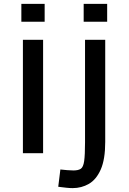

<svg xmlns="http://www.w3.org/2000/svg" viewBox="-20 -789 662 989"><path d="M98 0V-584H202V0ZM90 -677V-769H210V-677ZM354 180Q339 180 321.5 178Q304 176 292 174.5Q280 173 280 173L291 84Q291 84 301 85Q311 86 327 87.5Q343 89 358 89Q383 89 396 80.5Q409 72 413.5 41Q418 10 418 -56V-584H522V-58Q522 32 499 84Q476 136 438 158Q400 180 354 180ZM411 -677V-769H532V-677Z"/></svg>

Font: Ruda SemiBold
Style: Regular
Weight: 600
Designer: Mariela Monsalve and Angelina Sanchez
Foundry: Mariela Monsalve and Angelina Sanchez
Version: Version 2.001